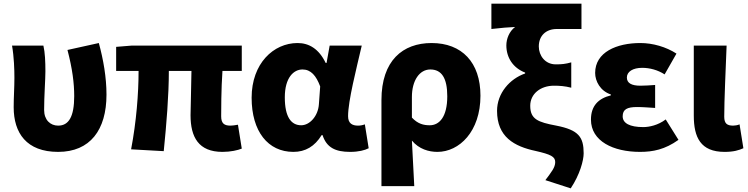

<svg xmlns="http://www.w3.org/2000/svg" viewBox="-20 -819 4103 1053"><path d="M299 14C474 14 564 -106 564 -300C564 -394 547 -492 522 -583L350 -545C377 -442 387 -363 387 -292C387 -179 357 -130 299 -130C256 -130 222 -161 222 -216C222 -292 229 -383 229 -427C229 -481 227 -530 218 -569H46C57 -506 59 -437 59 -392C59 -338 55 -285 55 -231C55 -90 125 14 299 14Z M1200 14C1245 14 1284 5 1306 -4L1285 -135C1269 -132 1254 -130 1244 -130C1211 -130 1193 -141 1193 -181C1193 -204 1193 -333 1200 -430H1306V-569H703L617 -562V-430H740C740 -307 728 -152 699 0L878 10C893 -138 906 -296 906 -430H1030C1029 -338 1025 -219 1025 -187C1025 -67 1069 14 1200 14Z M1589 14C1655 14 1706 -16 1744 -78H1749C1771 -10 1819 14 1900 14C1947 14 1981 5 2002 -6L1981 -137C1968 -132 1955 -130 1944 -130C1912 -130 1889 -142 1889 -182C1889 -265 1934 -440 1964 -569H1788L1771 -474H1766C1729 -551 1675 -583 1612 -583C1480 -583 1360 -471 1360 -283C1360 -98 1450 14 1589 14ZM1632 -132C1577 -132 1542 -177 1542 -285C1542 -394 1591 -438 1639 -438C1685 -438 1714 -404 1736 -345L1729 -248C1725 -183 1679 -132 1632 -132Z M2072 202H2252C2248 120 2244 38 2239 -48C2278 -1 2332 14 2379 14C2499 14 2615 -98 2615 -294C2615 -477 2513 -583 2347 -583C2189 -583 2072 -487 2072 -270ZM2337 -132C2304 -132 2272 -139 2239 -174V-287C2239 -378 2281 -438 2340 -438C2402 -438 2433 -391 2433 -291C2433 -177 2389 -132 2337 -132Z M3110 214C3160 139 3181 61 3181 22C3181 -67 3154 -106 3031 -130C2930 -149 2888 -165 2888 -239C2888 -304 2944 -349 3018 -349C3049 -349 3078 -347 3113 -338V-477C3081 -468 3061 -466 3028 -466C2969 -466 2935 -515 2935 -564C2935 -623 2974 -660 3034 -660H3169V-799H2675V-660C2737 -667 2764 -669 2805 -671C2773 -647 2757 -606 2757 -570C2757 -503 2794 -446 2860 -421V-416C2776 -387 2706 -308 2706 -211C2706 -68 2800 -16 2918 9C3001 28 3025 40 3025 70C3025 100 3003 126 2971 169Z M3490 14C3561 14 3627 1 3701 -52L3631 -164C3589 -132 3540 -122 3508 -122C3434 -122 3395 -143 3395 -181C3395 -219 3419 -232 3474 -232C3505 -232 3540 -229 3573 -227V-353C3547 -351 3516 -349 3492 -349C3444 -349 3418 -363 3418 -394C3418 -426 3451 -447 3502 -447C3544 -447 3588 -435 3625 -411L3690 -525C3633 -562 3560 -583 3492 -583C3362 -583 3244 -533 3244 -419C3244 -374 3272 -320 3330 -301V-296C3262 -279 3221 -239 3221 -163C3221 -45 3343 14 3490 14Z M3954 14C4004 14 4032 5 4057 -6L4036 -137C4025 -132 4010 -130 4001 -130C3968 -130 3952 -141 3952 -179C3952 -269 3960 -439 3965 -569H3785V-185C3785 -66 3822 14 3954 14Z"/></svg>

Font: Noto Sans KR Black
Style: Regular
Weight: 900
Designer: Ryoko NISHIZUKA 西塚涼子 (kana, bopomofo & ideographs); Paul D. Hunt (Latin, Greek & Cyrillic); Sandoll Communications 산돌커뮤니
Foundry: Adobe
Version: Version 2.004;hotconv 1.0.118;makeotfexe 2.5.65603